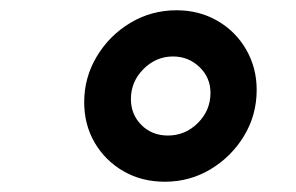

<svg xmlns="http://www.w3.org/2000/svg" viewBox="-20 -777 576 374"><path d="M301 -423Q256 -423 220.5 -443.5Q185 -464 164.5 -499Q144 -534 144 -578Q144 -626 168.5 -667Q193 -708 234 -732.5Q275 -757 324 -757Q368 -757 403.5 -736.5Q439 -716 459.5 -680.5Q480 -645 480 -602Q480 -553 455.5 -512.5Q431 -472 390.5 -447.5Q350 -423 301 -423ZM307 -513Q341 -513 365.5 -537.5Q390 -562 390 -596Q390 -626 368.5 -646.5Q347 -667 317 -667Q284 -667 259.5 -642.5Q235 -618 235 -584Q235 -554 255.5 -533.5Q276 -513 307 -513Z"/></svg>

Font: Plus Jakarta Sans
Style: Bold Italic
Weight: 700
Italic angle: -8°
Designer: Gumpita Rahayu
Foundry: Tokotype
Version: Version 2.071; ttfautohint (v1.8.4.7-5d5b);gftools[0.9.29]